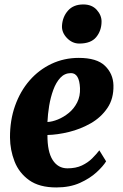

<svg xmlns="http://www.w3.org/2000/svg" viewBox="-20 -832 554 864"><path d="M457.5 -106Q444.5 -84.5 414.8 -57Q385 -29.5 339.8 -9Q294.5 11.5 233.5 11.5Q157 11.5 111.2 -21.2Q65.5 -54 45.5 -105.5Q25.5 -157 25 -212.5Q24.5 -290.5 47.8 -356Q71 -421.5 113 -469.8Q155 -518 211.8 -544.8Q268.5 -571.5 334.5 -571.5Q415.5 -571.5 452.2 -536Q489 -500.5 490.5 -448.5Q492 -388 463.2 -345.8Q434.5 -303.5 388.5 -277.2Q342.5 -251 290.5 -238.2Q238.5 -225.5 193.5 -224.5Q193 -149.5 217 -112Q241 -74.5 283.5 -74.5Q321.5 -74.5 348.8 -87.5Q376 -100.5 395 -119.5Q414 -138.5 427 -155.5ZM299.5 -503Q271 -503 251.5 -482Q232 -461 219.8 -427.5Q207.5 -394 201.2 -355.8Q195 -317.5 193.5 -283Q215 -284 240.8 -294.5Q266.5 -305 289.8 -324Q313 -343 327.2 -371Q341.5 -399 340 -435.5Q337 -503 299.5 -503ZM337 -636Q305 -636 281 -661.2Q257 -686.5 259 -717Q261.5 -756.5 286 -784.2Q310.5 -812 355 -812Q393.5 -812 415.5 -787.5Q437.5 -763 437 -734Q436.5 -693.5 412.8 -664.8Q389 -636 337 -636Z"/></svg>

Font: Merriweather Black
Style: Italic
Weight: 900
Italic angle: -7.8°
Designer: Eben Sorkin
Foundry: Eben Sorkin
Version: Version 2.200;gftools[0.9.31]